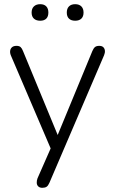

<svg xmlns="http://www.w3.org/2000/svg" viewBox="-20 -711 549 917"><path d="M182 186Q170 186 163 179.5Q156 173 155.5 162.5Q155 152 159 141L228 -16V12L32 -446Q27 -458 28.5 -468.5Q30 -479 37.5 -485.5Q45 -492 59 -492Q72 -492 78.5 -486Q85 -480 90 -467L268 -36H243L421 -467Q427 -481 434 -486.5Q441 -492 454 -492Q467 -492 473.5 -485.5Q480 -479 481 -469Q482 -459 477 -447L216 162Q210 176 202.5 181Q195 186 182 186ZM339 -612Q320 -612 309.5 -622Q299 -632 299 -651Q299 -670 309.5 -680.5Q320 -691 339 -691Q358 -691 368.5 -680.5Q379 -670 379 -651Q379 -632 368.5 -622Q358 -612 339 -612ZM172 -612Q153 -612 142 -622Q131 -632 131 -651Q131 -670 142 -680.5Q153 -691 172 -691Q191 -691 201 -680.5Q211 -670 211 -651Q211 -632 201 -622Q191 -612 172 -612Z"/></svg>

Font: Nunito ExtraLight Light
Style: Regular
Weight: 300
Version: Version 3.602